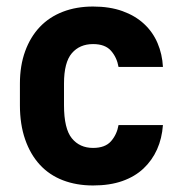

<svg xmlns="http://www.w3.org/2000/svg" viewBox="-20 -559 550 588"><path d="M265 9Q214 9 172.5 -7Q131 -23 102 -54.5Q73 -86 57 -132Q41 -178 41 -237V-303Q41 -358 57 -402Q73 -446 102 -476.5Q131 -507 172.5 -523Q214 -539 265 -539Q316 -539 355 -525Q394 -511 421 -486Q448 -461 462.5 -427Q477 -393 479 -354H343Q338 -383 320 -403.5Q302 -424 265 -424Q224 -424 200 -396Q176 -368 176 -303V-237Q176 -165 200 -135.5Q224 -106 265 -106Q302 -106 320 -126.5Q338 -147 343 -176H479Q476 -135 461 -101.5Q446 -68 419.5 -43Q393 -18 354.5 -4.5Q316 9 265 9Z"/></svg>

Font: 
Style: 㨦
Weight: 700
Designer: A.Korolkova, Vitaly Kuzmin
Foundry: ParaType Ltd
Version: Version 2.000